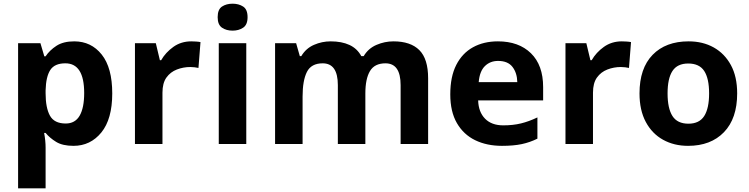

<svg xmlns="http://www.w3.org/2000/svg" viewBox="-20 -780 4058 1040"><path d="M382 -556Q474 -556 531 -484.5Q588 -413 588 -274Q588 -135 529 -62.5Q470 10 378 10Q319 10 284 -11.5Q249 -33 227 -60H219Q227 -18 227 20V240H78V-546H199L220 -475H227Q249 -508 286 -532Q323 -556 382 -556ZM334 -437Q276 -437 252.5 -401Q229 -365 227 -291V-275Q227 -196 250.5 -153.5Q274 -111 336 -111Q387 -111 411.5 -153.5Q436 -196 436 -276Q436 -437 334 -437Z M1016 -556Q1027 -556 1042 -555Q1057 -554 1066 -552L1055 -412Q1048 -414 1034.5 -415.5Q1021 -417 1011 -417Q973 -417 938 -403.5Q903 -390 881.5 -360Q860 -330 860 -278V0H711V-546H824L846 -454H853Q877 -496 919 -526Q961 -556 1016 -556Z M1240 -760Q1273 -760 1297 -744.5Q1321 -729 1321 -687Q1321 -646 1297 -630Q1273 -614 1240 -614Q1206 -614 1182.5 -630Q1159 -646 1159 -687Q1159 -729 1182.5 -744.5Q1206 -760 1240 -760ZM1314 -546V0H1165V-546Z M2111 -556Q2204 -556 2251.5 -508.5Q2299 -461 2299 -356V0H2150V-319Q2150 -437 2068 -437Q2009 -437 1984 -395Q1959 -353 1959 -274V0H1810V-319Q1810 -437 1728 -437Q1666 -437 1642.5 -390.5Q1619 -344 1619 -257V0H1470V-546H1584L1604 -476H1612Q1637 -518 1680.5 -537Q1724 -556 1771 -556Q1831 -556 1873 -536.5Q1915 -517 1937 -476H1950Q1975 -518 2019.5 -537Q2064 -556 2111 -556Z M2677 -556Q2790 -556 2856 -491.5Q2922 -427 2922 -308V-236H2570Q2572 -173 2607.5 -137Q2643 -101 2706 -101Q2759 -101 2802 -111.5Q2845 -122 2891 -144V-29Q2851 -9 2806.5 0.5Q2762 10 2699 10Q2617 10 2554 -20.5Q2491 -51 2455 -113Q2419 -175 2419 -269Q2419 -365 2451.5 -428.5Q2484 -492 2542 -524Q2600 -556 2677 -556ZM2678 -450Q2635 -450 2606.5 -422Q2578 -394 2573 -335H2782Q2781 -385 2756 -417.5Q2731 -450 2678 -450Z M3348 -556Q3359 -556 3374 -555Q3389 -554 3398 -552L3387 -412Q3380 -414 3366.5 -415.5Q3353 -417 3343 -417Q3305 -417 3270 -403.5Q3235 -390 3213.5 -360Q3192 -330 3192 -278V0H3043V-546H3156L3178 -454H3185Q3209 -496 3251 -526Q3293 -556 3348 -556Z M3973 -274Q3973 -138 3901.5 -64Q3830 10 3707 10Q3631 10 3571.5 -23Q3512 -56 3478 -119.5Q3444 -183 3444 -274Q3444 -410 3515 -483Q3586 -556 3710 -556Q3787 -556 3846 -523Q3905 -490 3939 -427.5Q3973 -365 3973 -274ZM3596 -274Q3596 -193 3622.5 -151.5Q3649 -110 3709 -110Q3768 -110 3794.5 -151.5Q3821 -193 3821 -274Q3821 -355 3794.5 -395.5Q3768 -436 3708 -436Q3649 -436 3622.5 -395.5Q3596 -355 3596 -274Z"/></svg>

Font: Noto Sans Tamil
Style: Bold
Weight: 700
Designer: Jelle Bosma - Monotype Design Team
Foundry: Monotype Imaging Inc.
Version: Version 2.004; ttfautohint (v1.8.4.7-5d5b)